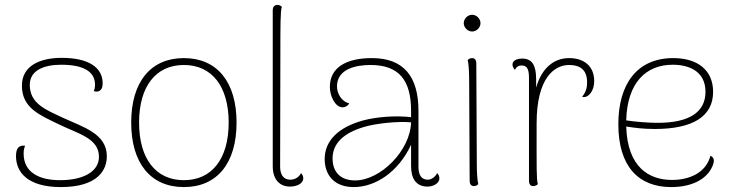

<svg xmlns="http://www.w3.org/2000/svg" viewBox="-20 -748 2976 780"><path d="M227 12C378 12 414 -58 414 -113C414 -205 319 -231 237 -269C166 -302 101 -327 101 -403C101 -465 163 -485 229 -485C314 -485 366 -460 366 -404C366 -396 365 -387 361 -378C370 -375 378 -375 384 -379C394 -385 397 -395 397 -410C397 -473 341 -513 231 -513C144 -513 69 -482 69 -400C69 -308 143 -280 221 -242C299 -204 382 -186 382 -111C382 -50 317 -16 224 -16C137 -16 76 -49 76 -124C76 -138 78 -146 82 -156C56 -159 45 -145 45 -114C45 -47 94 12 227 12Z M727 12C862 12 941 -85 941 -250C941 -415 862 -512 727 -512C592 -512 513 -415 513 -250C513 -85 592 12 727 12ZM727 -16C613 -16 545 -103 545 -250C545 -397 613 -484 727 -484C841 -484 909 -397 909 -250C909 -103 841 -16 727 -16Z M1158 10C1186 10 1212 -2 1212 -24C1212 -30 1210 -37 1203 -45C1195 -28 1178 -18 1159 -18C1132 -18 1118 -38 1118 -71L1119 -524C1119 -644 1119 -705 1125 -720C1121 -724 1116 -728 1107 -728C1095 -728 1088 -720 1088 -706V-73C1088 -19 1116 10 1158 10Z M1756 -45C1748 -28 1731 -18 1718 -18C1694 -18 1680 -34 1680 -71V-298C1680 -437 1620 -512 1491 -512C1387 -512 1320 -474 1320 -395C1320 -357 1342 -312 1372 -312C1378 -312 1391 -315 1399 -328C1365 -336 1349 -371 1349 -397C1349 -468 1426 -484 1485 -484C1601 -484 1650 -422 1650 -298V-272C1588 -279 1514 -274 1456 -259C1350 -230 1299 -173 1299 -102C1299 -38 1337 12 1417 12C1506 12 1599 -50 1650 -160V-73C1650 -23 1670 10 1717 10C1739 10 1765 -2 1765 -24C1765 -30 1763 -37 1756 -45ZM1423 -15C1355 -15 1331 -58 1331 -104C1331 -166 1377 -208 1458 -232C1508 -247 1596 -256 1650 -251C1647 -136 1525 -15 1423 -15Z M1898 -620C1916 -620 1932 -636 1932 -654C1932 -672 1916 -688 1898 -688C1880 -688 1864 -672 1864 -654C1864 -636 1880 -620 1898 -620ZM1917 -87 1915 -490C1915 -504 1909 -512 1898 -512C1889 -512 1884 -508 1880 -504C1884 -488 1886 -457 1886 -417L1888 -14C1888 0 1894 8 1905 8C1914 8 1919 4 1923 0C1919 -16 1917 -47 1917 -87Z M2292 -512C2229 -512 2180 -470 2158 -392V-427C2158 -482 2142 -510 2102 -510C2078 -510 2062 -501 2062 -486C2062 -479 2065 -472 2072 -464C2079 -480 2091 -482 2099 -482C2120 -482 2129 -469 2129 -432V-14C2129 0 2135 8 2146 8C2155 8 2161 4 2165 0C2159 -24 2160 -59 2160 -247C2160 -433 2233 -484 2292 -484C2337 -484 2365 -464 2365 -414C2365 -396 2363 -377 2345 -355C2347 -354 2351 -353 2357 -354C2373 -357 2394 -380 2394 -418C2394 -480 2352 -512 2292 -512Z M2866 -115C2848 -45 2779 -17 2710 -17C2617 -17 2529 -68 2524 -234C2556 -229 2592 -224 2640 -224C2793 -224 2877 -274 2877 -375C2877 -463 2814 -512 2715 -512C2569 -512 2492 -408 2492 -243C2492 -73 2573 12 2707 12C2783 12 2849 -15 2874 -72C2886 -100 2878 -110 2866 -115ZM2713 -485C2777 -485 2846 -460 2846 -375C2846 -291 2778 -249 2652 -249C2615 -249 2562 -253 2524 -259C2528 -413 2605 -485 2713 -485Z"/></svg>

Font: Arima Koshi Thin
Style: Regular
Weight: 250
Designer: Joana Correia and Natanael Gama
Foundry: NDISCOVER
Version: Version 1.019;PS 001.019;hotconv 1.0.88;makeotf.lib2.5.64775